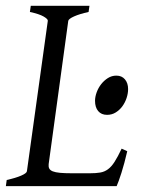

<svg xmlns="http://www.w3.org/2000/svg" viewBox="-20 -635 488 655"><path d="M414.1 -119.1Q404.3 -76.7 394.3 -45.4Q384.3 -14.2 377.9 0H0L2.9 -21Q33.7 -27.8 52.2 -35.9Q70.8 -43.9 71.8 -50.8L143.1 -564Q144 -569.8 128.9 -578.6Q113.8 -587.4 82 -594.2L85 -615.2H285.2L282.2 -594.2Q251.5 -587.4 232.9 -579.1Q214.4 -570.8 212.9 -564L146 -75.2Q145 -66.4 147.9 -60.3Q150.9 -54.2 159.9 -50.5Q168.9 -46.9 184.8 -45.4Q200.7 -43.9 225.1 -43.9H287.1Q307.6 -43.9 322 -46.4Q336.4 -48.8 348.1 -57.4Q359.9 -65.9 370.6 -82.5Q381.3 -99.1 395 -127.9ZM417 -331.1Q417 -316.4 411.9 -300.8Q406.7 -285.2 397.5 -272.5Q388.2 -259.8 375 -251.5Q361.8 -243.2 345.2 -243.2Q325.7 -243.2 314.9 -256.1Q304.2 -269 304.2 -291Q304.2 -304.7 309.8 -320.1Q315.4 -335.4 325.2 -347.9Q335 -360.4 348.1 -368.7Q361.3 -377 377 -377Q395.5 -377 406.2 -364.3Q417 -351.6 417 -331.1Z"/></svg>

Font: Gentium Plus Eur
Style: Italic
Weight: 400
Italic angle: -8°
Designer: J. Victor Gaultney, Annie Olsen, Iska Routamaa, Becca Hirsbrunner
Foundry: SIL International
Version: Version 5.000